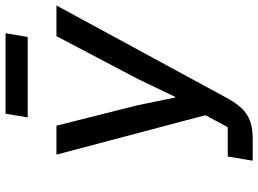

<svg xmlns="http://www.w3.org/2000/svg" viewBox="-138 -781 919 683"><g transform="rotate(-90 321.5 -439.5)"><path d="M91.3 0H165.1C239 0 275.6 -19.9 316.4 -95.5L643.5 -698.2H534.4L381.4 -407.3L318.5 -275.9H316.1L288.7 -409.1L215.9 -698.2H112.9L253.2 -168.3L210.6 -88.8H106.2ZM245.4 -800.4H531.6L544.7 -879.3H258.5Z"/></g></svg>

Font: Margiela Mono Italic Medium It
Style: Regular
Weight: 500
Designer: Mike Abbink, Paul van der Laan, Pieter van Rosmalen
Foundry: Bold Monday
Version: Version 2.003 2021